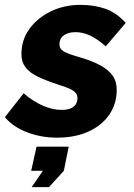

<svg xmlns="http://www.w3.org/2000/svg" viewBox="-46 -555 548 788"><path d="M188 10Q124 10 66.5 -11.5Q9 -33 -26 -74L51 -172Q90 -139 129.5 -121.5Q169 -104 207 -104Q229 -104 243.5 -110Q258 -116 265 -127Q272 -138 272 -153Q272 -171 255 -182.5Q238 -194 198 -206Q143 -224 109 -240.5Q75 -257 58.5 -279Q42 -301 42 -333Q42 -391 74.5 -436Q107 -481 162 -508Q217 -535 284 -535Q341 -535 386.5 -519Q432 -503 470 -461L388 -365Q352 -396 323 -409.5Q294 -423 264 -423Q244 -423 229 -417Q214 -411 206 -400Q198 -389 198 -373Q198 -355 214 -345Q230 -335 271 -323Q328 -307 363.5 -288Q399 -269 416 -245Q433 -221 433 -186Q433 -129 402.5 -84.5Q372 -40 317 -15Q262 10 188 10ZM84 213 130 146H82L104 47H236L216 146L155 213Z"/></svg>

Font: Raleway Thin ExtraBold
Style: Italic
Weight: 800
Italic angle: -12°
Version: Version 4.026